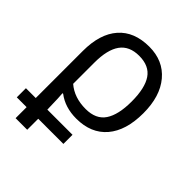

<svg xmlns="http://www.w3.org/2000/svg" viewBox="-218 -673 1040 1040"><g transform="rotate(45 302.5 -153.0)"><path d="M3.9 85.9H79.1V-274.9Q79.1 -405.3 140.9 -475.6Q202.6 -545.9 317.9 -545.9Q424.8 -545.9 487.3 -471.7Q549.8 -397.5 549.8 -268.1Q549.8 -135.3 487.8 -62.7Q425.8 9.8 313 9.8Q227.1 9.8 168 -35.2H163.1Q165.5 -20 168 85.9H360.8V155.8H168V240.2H79.1V155.8H3.9ZM314 -472.2Q239.3 -472.2 203.6 -422.9Q168 -373.5 168 -273.9V-111.8Q224.6 -63 312 -63Q390.6 -63 425.3 -114.7Q460 -166.5 460 -268.1Q460 -370.6 425.5 -421.4Q391.1 -472.2 314 -472.2Z"/></g></svg>

Font: Noto Sans Southeast Asian
Style: Regular
Weight: 400
Designer: Monotype Design Team
Foundry: Monotype Imaging Inc.
Version: Version 1.06 uh; ttfautohint (v1.4.1)